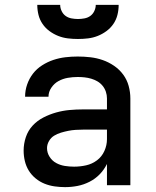

<svg xmlns="http://www.w3.org/2000/svg" viewBox="-20 -760 640 788"><path d="M247 8Q226 8 204.5 5Q183 2 163 -6Q143 -14 126 -28Q109 -42 98 -60Q87 -78 82 -99Q77 -120 77 -142Q77 -170 86 -197Q95 -224 114 -244.5Q133 -265 158.5 -278Q184 -291 211 -298.5Q238 -306 265.5 -308.5Q293 -311 321 -311H419V-356Q419 -370 414.5 -383.5Q410 -397 401 -408Q392 -419 380 -426Q368 -433 354.5 -437Q341 -441 327 -442.5Q313 -444 299 -444Q278 -444 258 -440.5Q238 -437 220.5 -427.5Q203 -418 191 -400.5Q179 -383 179 -363Q179 -363 179 -363Q179 -363 179 -363H83Q83 -363 83 -363Q83 -363 83 -364Q83 -389 91.5 -413.5Q100 -438 115.5 -458Q131 -478 153 -492Q175 -506 199 -514Q223 -522 248 -525Q273 -528 299 -528Q325 -528 351 -525Q377 -522 401.5 -513.5Q426 -505 448 -490Q470 -475 485.5 -454Q501 -433 508 -407.5Q515 -382 515 -356V0H419V-87Q407 -63 389 -44.5Q371 -26 347.5 -14Q324 -2 298.5 3Q273 8 247 8ZM284 -76Q309 -76 333.5 -81.5Q358 -87 378 -102Q398 -117 408.5 -140.5Q419 -164 419 -189V-228H321Q306 -228 290.5 -227Q275 -226 260 -223Q245 -220 230 -215.5Q215 -211 202 -203Q189 -195 181 -181Q173 -167 173 -152Q173 -133 183.5 -116.5Q194 -100 210.5 -91Q227 -82 246 -79Q265 -76 284 -76ZM300 -600Q279 -600 258.5 -602.5Q238 -605 219 -612.5Q200 -620 183 -632.5Q166 -645 154.5 -662Q143 -679 138 -699Q133 -719 133 -740H227Q227 -727 233 -714.5Q239 -702 249.5 -694.5Q260 -687 273.5 -684.5Q287 -682 300 -682Q313 -682 326.5 -684.5Q340 -687 350.5 -694.5Q361 -702 367 -714.5Q373 -727 373 -740H467Q467 -719 462 -699Q457 -679 445.5 -662Q434 -645 417 -632.5Q400 -620 381 -612.5Q362 -605 341.5 -602.5Q321 -600 300 -600Z"/></svg>

Font: Zed Mono Medium Extended
Style: Regular
Weight: 500
Width: 7
Monospace: yes
Designer: Belleve Invis
Foundry: Belleve Invis
Version: Version 1.0.0; ttfautohint (v1.8.4)